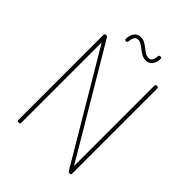

<svg xmlns="http://www.w3.org/2000/svg" viewBox="-357 -1577 1802 1802"><g transform="rotate(45 544.5 -676.0)"><path d="M207 14Q188 14 188 -1V-1133Q188 -1141 192.5 -1144.5Q197 -1148 206 -1148Q215 -1148 219 -1146Q223 -1144 227 -1138L863 -65V-1133Q863 -1141 867.5 -1144.5Q872 -1148 882 -1148Q901 -1148 901 -1133V-1Q901 7 896 10.5Q891 14 883 14Q874 14 870 11.5Q866 9 862 3L226 -1070V-1Q226 7 222 10.5Q218 14 207 14ZM379 -1238Q362 -1238 362 -1256Q365 -1306 388.5 -1335.5Q412 -1365 449 -1365Q480 -1365 505 -1351.5Q530 -1338 551.5 -1320.5Q573 -1303 594.5 -1289.5Q616 -1276 639 -1276Q664 -1276 677 -1294.5Q690 -1313 691 -1350Q692 -1366 710 -1366Q721 -1366 724 -1362.5Q727 -1359 727 -1349Q725 -1298 701 -1269.5Q677 -1241 638 -1241Q608 -1241 583.5 -1254.5Q559 -1268 537.5 -1285.5Q516 -1303 494.5 -1316.5Q473 -1330 450 -1330Q426 -1330 413 -1311Q400 -1292 397 -1255Q396 -1245 392.5 -1241.5Q389 -1238 379 -1238Z"/></g></svg>

Font: Playwrite CL Thin
Style: Regular
Weight: 100
Designer: Veronika Burian, José Scaglione
Foundry: TypeTogether
Version: Version 1.002